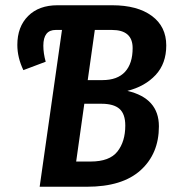

<svg xmlns="http://www.w3.org/2000/svg" viewBox="-20 -711 658 731"><path d="M585 -230Q585 -126 515.5 -63Q446 0 311 0H131L216 -597H192Q145 -597 145 -537Q145 -508 154 -476L69 -444Q46 -492 46 -540Q46 -609 87 -650Q128 -691 199 -691H407Q503 -691 558 -650.5Q613 -610 613 -538Q613 -469 572.5 -425.5Q532 -382 465 -365Q585 -337 585 -230ZM341 -597 314 -406H370Q427 -406 456 -437.5Q485 -469 485 -528Q485 -597 406 -597ZM457 -233Q457 -277 435 -296.5Q413 -316 366 -316H301L270 -96H325Q397 -96 427 -134Q457 -172 457 -233Z"/></svg>

Font: Fira Sans Extra Condensed Medium
Style: Italic
Weight: 500
Width: 3
Italic angle: -8°
Designer: Carrois Corporate & Edenspiekermann AG
Foundry: Carrois Corporate GbR & Edenspiekermann AG
Version: Version 4.203